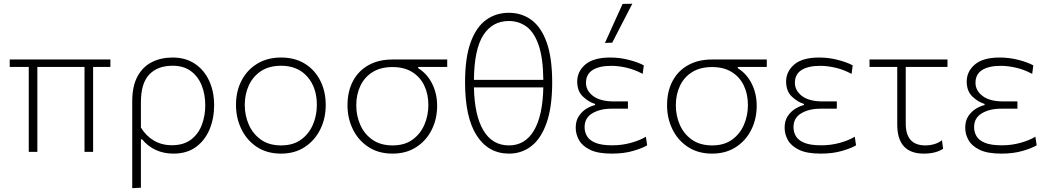

<svg xmlns="http://www.w3.org/2000/svg" viewBox="-20 -813 5618 1028"><path d="M134 0V-454.5H32V-494.5H571V-454.5H478.5V0H432.5V-454.5H180V0Z M688 194.5V-270.5Q688 -351.5 716 -403.5Q744 -455.5 792.8 -480.2Q841.5 -505 904.5 -505Q973.5 -505 1023.2 -471.8Q1073 -438.5 1099.8 -380.8Q1126.5 -323 1126.5 -249Q1126.5 -179.5 1102.2 -120.8Q1078 -62 1029.5 -26.2Q981 9.5 908.5 9.5Q856 9.5 813.2 -10.5Q770.5 -30.5 741 -67H734.5V192ZM900.5 -35.5Q963.5 -35.5 1003 -65.8Q1042.5 -96 1060.8 -144.8Q1079 -193.5 1079 -249.5Q1079 -308 1059.8 -356Q1040.5 -404 1001.8 -432.5Q963 -461 904.5 -461Q823.5 -461 779 -414Q734.5 -367 734.5 -265.5V-130Q762 -85 804 -60.2Q846 -35.5 900.5 -35.5Z M1485 9.5Q1408.5 9.5 1354.5 -26.8Q1300.5 -63 1272 -122.5Q1243.5 -182 1243.5 -251Q1243.5 -325 1273.8 -382.5Q1304 -440 1358.2 -472.5Q1412.5 -505 1484.5 -505Q1559 -505 1612.5 -471.8Q1666 -438.5 1695 -380.8Q1724 -323 1724 -251Q1724 -178 1694.2 -119Q1664.5 -60 1611 -25.2Q1557.5 9.5 1485 9.5ZM1485 -34.5Q1549.5 -34.5 1592 -65.5Q1634.5 -96.5 1655.5 -146Q1676.5 -195.5 1676.5 -251Q1676.5 -345 1625 -403Q1573.5 -461 1485 -461Q1421.5 -461 1378.2 -432.8Q1335 -404.5 1312.8 -357Q1290.5 -309.5 1290.5 -251Q1290.5 -195.5 1312 -146Q1333.5 -96.5 1376.8 -65.5Q1420 -34.5 1485 -34.5Z M2082 9.5Q2006 9.5 1951.8 -26.5Q1897.5 -62.5 1869 -121.5Q1840.5 -180.5 1840.5 -249Q1840.5 -323.5 1869.8 -378.8Q1899 -434 1953.2 -464.2Q2007.5 -494.5 2081.5 -494.5H2374.5V-454.5H2219V-448Q2268 -417.5 2294.2 -364.2Q2320.5 -311 2320.5 -247Q2320.5 -175.5 2291 -117.2Q2261.5 -59 2208 -24.8Q2154.5 9.5 2082 9.5ZM2082 -34.5Q2146.5 -34.5 2189 -65.5Q2231.5 -96.5 2252.5 -145.8Q2273.5 -195 2273.5 -250.5Q2273.5 -310 2251.2 -355.8Q2229 -401.5 2186.2 -427.8Q2143.5 -454 2082 -454Q2018.5 -454 1975.2 -427.2Q1932 -400.5 1909.8 -354Q1887.5 -307.5 1887.5 -249Q1887.5 -193.5 1909 -144.5Q1930.5 -95.5 1973.8 -65Q2017 -34.5 2082 -34.5Z M2705.5 9.5Q2595 9.5 2532.5 -87.2Q2470 -184 2470 -372Q2470 -504.5 2500 -586.5Q2530 -668.5 2582.8 -706.5Q2635.5 -744.5 2704.5 -744.5Q2774.5 -744.5 2826.8 -705.2Q2879 -666 2907.8 -583.8Q2936.5 -501.5 2936.5 -372Q2936.5 -241.5 2907.2 -157Q2878 -72.5 2826 -31.5Q2774 9.5 2705.5 9.5ZM2704.5 -700.5Q2616 -700.5 2567.5 -624.5Q2519 -548.5 2517.5 -385.5H2889Q2888 -500.5 2864.5 -569.8Q2841 -639 2799.8 -669.8Q2758.5 -700.5 2704.5 -700.5ZM2705 -34.5Q2791.5 -34.5 2838.8 -114.2Q2886 -194 2889 -345H2517.5Q2520.5 -195 2568.2 -114.8Q2616 -34.5 2705 -34.5Z M3256 9.5Q3181.5 9.5 3139.5 -11Q3097.5 -31.5 3080 -63Q3062.5 -94.5 3062.5 -129Q3062.5 -167 3079.8 -192.2Q3097 -217.5 3121.2 -231.8Q3145.5 -246 3166 -250.5V-256.5Q3131.5 -267 3101 -296Q3070.5 -325 3070.5 -376.5Q3070.5 -430.5 3114.2 -467.8Q3158 -505 3247.5 -505Q3299 -505 3348 -492.2Q3397 -479.5 3427 -463L3421 -417.5Q3378 -440.5 3334.5 -450.5Q3291 -460.5 3253 -460.5Q3188.5 -460.5 3153 -438Q3117.5 -415.5 3117.5 -369.5Q3117.5 -328 3155.5 -299Q3193.5 -270 3266.5 -270H3342V-231H3254Q3192.5 -231 3151.2 -206.2Q3110 -181.5 3110 -132.5Q3110 -106 3122.8 -84Q3135.5 -62 3167.8 -48.5Q3200 -35 3258.5 -35Q3310 -35 3357.5 -48Q3405 -61 3438 -81L3445 -35Q3420.5 -20 3370.5 -5.2Q3320.5 9.5 3256 9.5ZM3219 -583Q3243 -636 3266.5 -688.5Q3290 -740.5 3313.5 -792L3365.5 -793Q3338 -740.5 3311.5 -688.5Q3285 -636.5 3258 -584.5Z M3793 9.5Q3717 9.5 3662.8 -26.5Q3608.5 -62.5 3580 -121.5Q3551.5 -180.5 3551.5 -249Q3551.5 -323.5 3580.8 -378.8Q3610 -434 3664.2 -464.2Q3718.5 -494.5 3792.5 -494.5H4085.5V-454.5H3930V-448Q3979 -417.5 4005.2 -364.2Q4031.5 -311 4031.5 -247Q4031.5 -175.5 4002 -117.2Q3972.5 -59 3919 -24.8Q3865.5 9.5 3793 9.5ZM3793 -34.5Q3857.5 -34.5 3900 -65.5Q3942.5 -96.5 3963.5 -145.8Q3984.5 -195 3984.5 -250.5Q3984.5 -310 3962.2 -355.8Q3940 -401.5 3897.2 -427.8Q3854.5 -454 3793 -454Q3729.5 -454 3686.2 -427.2Q3643 -400.5 3620.8 -354Q3598.5 -307.5 3598.5 -249Q3598.5 -193.5 3620 -144.5Q3641.5 -95.5 3684.8 -65Q3728 -34.5 3793 -34.5Z M4374.5 9.5Q4300 9.5 4258 -11Q4216 -31.5 4198.5 -63Q4181 -94.5 4181 -129Q4181 -167 4198.2 -192.2Q4215.5 -217.5 4239.8 -231.8Q4264 -246 4284.5 -250.5V-256.5Q4250 -267 4219.5 -296Q4189 -325 4189 -376.5Q4189 -430.5 4232.8 -467.8Q4276.5 -505 4366 -505Q4417.5 -505 4466.5 -492.2Q4515.5 -479.5 4545.5 -463L4539.5 -417.5Q4496.5 -440.5 4453 -450.5Q4409.5 -460.5 4371.5 -460.5Q4307 -460.5 4271.5 -438Q4236 -415.5 4236 -369.5Q4236 -328 4274 -299Q4312 -270 4385 -270H4460.5V-231H4372.5Q4311 -231 4269.8 -206.2Q4228.5 -181.5 4228.5 -132.5Q4228.5 -106 4241.2 -84Q4254 -62 4286.2 -48.5Q4318.5 -35 4377 -35Q4428.5 -35 4476 -48Q4523.5 -61 4556.5 -81L4563.5 -35Q4539 -20 4489 -5.2Q4439 9.5 4374.5 9.5Z M4926 9.5Q4784 9.5 4784 -146.5V-454.5H4635.5V-494.5H5053V-454.5H4829.5V-151Q4829.5 -34.5 4934.5 -34.5Q4958 -34.5 4982 -41.2Q5006 -48 5023.5 -62.5L5029.5 -16.5Q5015.5 -6 4988.5 1.8Q4961.5 9.5 4926 9.5Z M5341.5 9.5Q5267 9.5 5225 -11Q5183 -31.5 5165.5 -63Q5148 -94.5 5148 -129Q5148 -167 5165.2 -192.2Q5182.5 -217.5 5206.8 -231.8Q5231 -246 5251.5 -250.5V-256.5Q5217 -267 5186.5 -296Q5156 -325 5156 -376.5Q5156 -430.5 5199.8 -467.8Q5243.5 -505 5333 -505Q5384.5 -505 5433.5 -492.2Q5482.5 -479.5 5512.5 -463L5506.5 -417.5Q5463.5 -440.5 5420 -450.5Q5376.5 -460.5 5338.5 -460.5Q5274 -460.5 5238.5 -438Q5203 -415.5 5203 -369.5Q5203 -328 5241 -299Q5279 -270 5352 -270H5427.5V-231H5339.5Q5278 -231 5236.8 -206.2Q5195.5 -181.5 5195.5 -132.5Q5195.5 -106 5208.2 -84Q5221 -62 5253.2 -48.5Q5285.5 -35 5344 -35Q5395.5 -35 5443 -48Q5490.5 -61 5523.5 -81L5530.5 -35Q5506 -20 5456 -5.2Q5406 9.5 5341.5 9.5Z"/></svg>

Font: Heraclito ExtraLight
Style: Regular
Weight: 200
Designer: Kostas Bartsokas (font) & Cristiano Sobral (main changes)
Foundry: Kostas Bartsokas (font) & Cristiano Sobral (main changes)
Version: Version 1.00;July 8, 2020;FontCreator 13.0.0.2655 64-bit